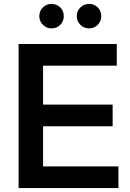

<svg xmlns="http://www.w3.org/2000/svg" viewBox="-20 -953 660 973"><path d="M571.8 -730V-620.1H198.2V-422.9H550.8V-313H198.2V-109.9H580.1V0H74.2V-730ZM179.2 -871.1Q179.2 -897.5 197.3 -915.3Q215.3 -933.1 241.2 -933.1Q267.6 -933.1 285.4 -915.3Q303.2 -897.5 303.2 -871.1Q303.2 -845.2 285.4 -827.1Q267.6 -809.1 241.2 -809.1Q215.8 -809.1 197.5 -827.4Q179.2 -845.7 179.2 -871.1ZM369.1 -871.1Q369.1 -897.5 387.2 -915.3Q405.3 -933.1 431.2 -933.1Q457.5 -933.1 475.3 -915.3Q493.2 -897.5 493.2 -871.1Q493.2 -845.2 475.3 -827.1Q457.5 -809.1 431.2 -809.1Q405.3 -809.1 387.2 -827.4Q369.1 -845.7 369.1 -871.1Z"/></svg>

Font: Nacelle SemiBold
Style: Regular
Weight: 600
Designer: Sora Sagano
Foundry: Sora Sagano
Version: Version 1.000;FEAKit 1.0